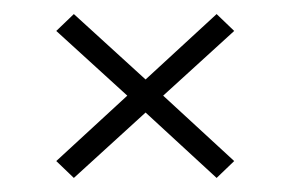

<svg xmlns="http://www.w3.org/2000/svg" viewBox="-20 -534 413 273"><path d="M85 -281 60 -305 161 -398 60 -490 85 -514 187 -421 288 -514 313 -490 212 -398 313 -305 288 -281 187 -374Z"/></svg>

Font: Big Shoulders Text SC Thin
Style: Regular
Weight: 100
Designer: Patric King
Foundry: XO Type Co
Version: Version 2.002